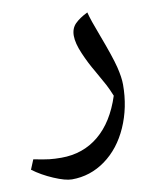

<svg xmlns="http://www.w3.org/2000/svg" viewBox="-115 -451 628 761"><g transform="rotate(-10 199.0 -70.5)"><path d="M113.8 250Q87.4 250 41.3 230.2Q-4.9 210.4 -40 184.1L-23.9 145Q17.1 153.3 39.1 155.8Q61 158.2 86.9 158.2Q174.8 158.2 238 105.7Q301.3 53.2 334 -47.9Q323.2 -74.7 313 -94.2Q302.7 -113.8 278.3 -156.2Q256.3 -192.9 237.8 -236.1Q219.2 -279.3 219.2 -309.1Q219.2 -338.9 237.5 -357.2Q255.9 -375.5 288.1 -391.1Q295.9 -359.4 321.3 -293.5Q356.9 -199.2 367.4 -156.7Q377.9 -114.3 377.9 -85Q377.9 6.8 343.5 84.5Q309.1 162.1 248.3 206.1Q187.5 250 113.8 250Z"/></g></svg>

Font: Droid Arabic Naskh Colored
Style: Regular
Weight: 400
Designer: Pascal Zoghbi
Foundry: Ascender Corporation
Version: Version 1.00